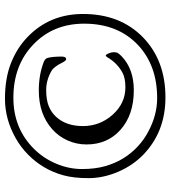

<svg xmlns="http://www.w3.org/2000/svg" viewBox="26 -734 719 812"><g transform="rotate(-90 386.0 -327.5)"><path d="M208 -621.1Q288.1 -666.5 374.8 -666.5Q461.4 -666.5 525.6 -641.1Q589.8 -615.7 635.7 -571.3Q733.4 -477.5 733.4 -336.4Q733.4 -178.7 634.3 -82.5Q536.6 12.2 380.4 12.2Q234.9 12.2 137.7 -82Q91.8 -127 65.4 -189.2Q39.1 -251.5 39.1 -313.2Q39.1 -375 51 -418.9Q63 -462.9 85.2 -500.5Q107.4 -538.1 138.7 -568.8Q169.9 -599.6 208 -621.1ZM237.3 -59.6Q306.6 -22.9 377 -22.9Q447.3 -22.9 502.9 -43.2Q558.6 -63.5 600.6 -102.5Q692.4 -188 692.4 -331.5Q692.4 -461.4 605.5 -545.4Q517.6 -630.9 378.9 -630.9Q249 -630.9 162.1 -543Q122.1 -502.4 99.9 -449Q77.6 -395.5 77.6 -340.8Q77.6 -286.1 89.6 -243.4Q101.6 -200.7 123 -166Q144.5 -131.3 173.6 -104.5Q202.6 -77.6 237.3 -59.6ZM181.6 -321.3Q181.6 -364.3 198.5 -401.6Q215.3 -439 245.1 -465.8Q309.1 -523.4 409.7 -523.4Q477.1 -523.4 531.7 -502Q545.4 -496.1 547.9 -484.9Q553.2 -464.4 553.2 -426.3Q553.2 -407.7 541.5 -407.7Q536.1 -407.7 527.3 -424.8Q509.8 -460 492.7 -469.7Q453.6 -492.2 411.9 -492.2Q370.1 -492.2 343.3 -481.2Q316.4 -470.2 297.9 -449.7Q259.3 -407.2 259.3 -336.9Q259.3 -265.6 306.6 -211.9Q355 -157.2 423.3 -157.2Q462.4 -157.2 484.9 -169.4Q526.4 -191.9 550.8 -234.4Q554.7 -240.2 558.1 -240.2Q561.5 -240.2 566.7 -228.3Q571.8 -216.3 571.8 -205.6Q571.8 -194.8 568.1 -189Q564.5 -183.1 554.7 -173.3Q501 -121.6 411.1 -121.6Q306.2 -121.6 242.7 -178.7Q181.6 -233.9 181.6 -321.3Z"/></g></svg>

Font: Ovo
Style: Regular
Weight: 400
Designer: Nicole Fally
Foundry: Sorkin Type Co.
Version: Version 1.001